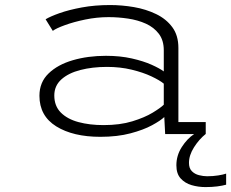

<svg xmlns="http://www.w3.org/2000/svg" viewBox="-20 -532 918 762"><path d="M378.5 11Q270 11 203.2 -30.5Q136.5 -72 136.5 -152Q136.5 -205.5 172.8 -240.5Q209 -275.5 269 -293Q329 -310.5 400.5 -310.5Q457 -310.5 503.2 -300Q549.5 -289.5 581.8 -275Q614 -260.5 630 -248.5V-332.5Q630 -372 610.5 -397.8Q591 -423.5 559 -438Q527 -452.5 488.2 -458.2Q449.5 -464 411 -464Q364.5 -464 318.5 -454.5Q272.5 -445 237.5 -432.2Q202.5 -419.5 189.5 -409.5L161 -455.5Q179 -466.5 216.2 -479.8Q253.5 -493 305 -502.5Q356.5 -512 417 -512Q464 -512 511.8 -503.8Q559.5 -495.5 599.5 -476.2Q639.5 -457 663.8 -424.2Q688 -391.5 688 -342V-47.5H796.5V0H635.5L632 -67.5Q617.5 -53.5 583.5 -35Q549.5 -16.5 497.8 -2.8Q446 11 378.5 11ZM391 -35.5Q456 -35.5 505 -50.5Q554 -65.5 585.8 -84.8Q617.5 -104 630 -116.5V-200Q614.5 -213 581.2 -228.8Q548 -244.5 502.5 -255.5Q457 -266.5 404.5 -266.5Q346.5 -266.5 299 -254.2Q251.5 -242 223.5 -216.8Q195.5 -191.5 195.5 -153Q195.5 -111.5 221.2 -85.5Q247 -59.5 291.2 -47.5Q335.5 -35.5 391 -35.5ZM877.5 157V201Q863.5 205 842.2 207.8Q821 210.5 795.5 210.5Q767 210.5 740.5 202.8Q714 195 697 176.2Q680 157.5 680 124Q680 85 701.5 51.5Q723 18 750.5 0H796Q770 21 750 52.5Q730 84 730 114.5Q730 136 741.5 147.5Q753 159 769.8 163.2Q786.5 167.5 802 167.5Q825.5 167.5 846 164.2Q866.5 161 877.5 157Z"/></svg>

Font: Trispace SemiExpanded ExtraLight
Style: Regular
Weight: 200
Width: 6
Designer: Tyler Finck
Foundry: Etcetera Type Company
Version: Version 1.210; ttfautohint (v1.8.3)